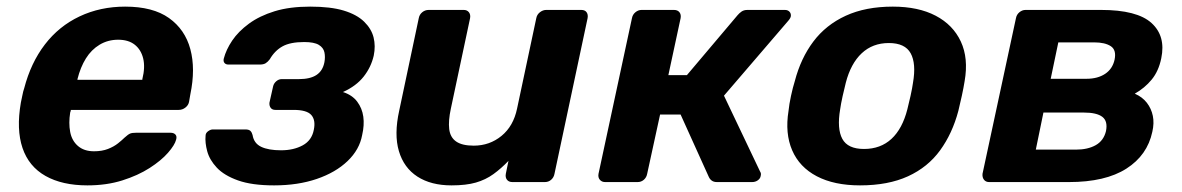

<svg xmlns="http://www.w3.org/2000/svg" viewBox="-20 -550 3570 580"><path d="M244 10Q168 10 117.5 -18.5Q67 -47 48 -103Q29 -159 43 -240Q45 -248 47.5 -261.5Q50 -275 53 -283Q73 -360 115.5 -415.5Q158 -471 220.5 -500.5Q283 -530 358 -530Q442 -530 490.5 -495.5Q539 -461 555 -401.5Q571 -342 555 -265L551 -242Q549 -232 540 -225Q531 -218 520 -218H194Q194 -217 193.5 -214.5Q193 -212 192 -210Q187 -178 192 -151.5Q197 -125 215.5 -109Q234 -93 264 -93Q288 -93 306 -100Q324 -107 336.5 -117Q349 -127 356 -134Q367 -144 373 -146.5Q379 -149 391 -149H495Q505 -149 510 -143.5Q515 -138 512 -128Q508 -112 487.5 -88.5Q467 -65 432 -42.5Q397 -20 349.5 -5Q302 10 244 10ZM214 -309H410V-311Q419 -347 412.5 -373.5Q406 -400 387 -415Q368 -430 337 -430Q306 -430 281 -415Q256 -400 239.5 -373.5Q223 -347 214 -311Z M808 10Q741 10 699 -5Q657 -20 635 -43.5Q613 -67 606 -93Q599 -119 601 -140Q601 -148 608.5 -153.5Q616 -159 623 -159H721Q732 -159 736.5 -154.5Q741 -150 743 -142Q747 -117 769 -106.5Q791 -96 829 -96Q867 -96 894.5 -111Q922 -126 928 -158Q934 -187 920.5 -202.5Q907 -218 867 -218H812Q802 -218 797.5 -224.5Q793 -231 794 -240L805 -289Q807 -298 814.5 -304.5Q822 -311 831 -311H883Q917 -311 936 -323.5Q955 -336 960 -362Q963 -378 960 -392Q957 -406 943 -414.5Q929 -423 899 -423Q857 -423 833.5 -410Q810 -397 795 -371Q789 -363 782.5 -359Q776 -355 765 -355H670Q662 -355 658 -360Q654 -365 656 -373Q663 -400 681.5 -427.5Q700 -455 732 -478.5Q764 -502 809.5 -516Q855 -530 917 -530Q979 -530 1018.5 -518Q1058 -506 1080 -484.5Q1102 -463 1108.5 -437Q1115 -411 1109 -382Q1101 -347 1078.5 -318.5Q1056 -290 1016 -272Q1044 -263 1059 -243Q1074 -223 1077.5 -197.5Q1081 -172 1074 -142Q1066 -98 1030 -63.5Q994 -29 937 -9.5Q880 10 808 10Z M1344 10Q1282 10 1241 -16.5Q1200 -43 1185 -93.5Q1170 -144 1186 -216L1245 -495Q1247 -506 1255.5 -513Q1264 -520 1275 -520H1381Q1391 -520 1396.5 -513Q1402 -506 1400 -495L1342 -222Q1334 -185 1337 -160Q1340 -135 1358 -122.5Q1376 -110 1411 -110Q1459 -110 1495 -139.5Q1531 -169 1542 -222L1600 -495Q1602 -506 1611 -513Q1620 -520 1630 -520H1736Q1747 -520 1752 -513Q1757 -506 1755 -495L1655 -25Q1653 -14 1645 -7Q1637 0 1626 0H1528Q1517 0 1511.5 -7Q1506 -14 1508 -25L1516 -64Q1494 -41 1470.5 -24Q1447 -7 1417.5 1.5Q1388 10 1344 10Z M1808 0Q1798 0 1792 -7Q1786 -14 1788 -25L1889 -495Q1891 -506 1899.5 -513Q1908 -520 1918 -520H2016Q2027 -520 2032.5 -513Q2038 -506 2036 -495L1999 -323H2055L2208 -504Q2213 -510 2220 -515Q2227 -520 2238 -520H2351Q2360 -520 2365 -514.5Q2370 -509 2369 -501Q2368 -495 2361 -487L2167 -261L2276 -32Q2278 -29 2278.5 -26Q2279 -23 2278 -19Q2277 -11 2269.5 -5.5Q2262 0 2252 0H2146Q2136 0 2130 -4.5Q2124 -9 2121 -16L2036 -204H1974L1935 -25Q1933 -14 1925 -7Q1917 0 1906 0Z M2578 10Q2500 10 2447.5 -17.5Q2395 -45 2373 -96Q2351 -147 2362 -215Q2364 -235 2369.5 -260.5Q2375 -286 2381 -305Q2399 -374 2437 -424.5Q2475 -475 2535 -502.5Q2595 -530 2677 -530Q2754 -530 2806.5 -502.5Q2859 -475 2882.5 -424.5Q2906 -374 2894 -305Q2891 -286 2885.5 -260.5Q2880 -235 2875 -215Q2857 -147 2820 -96Q2783 -45 2723 -17.5Q2663 10 2578 10ZM2590 -100Q2640 -100 2673 -130.5Q2706 -161 2721 -220Q2725 -235 2730.5 -260Q2736 -285 2738 -300Q2748 -358 2731 -389Q2714 -420 2665 -420Q2616 -420 2583 -389Q2550 -358 2535 -300Q2531 -285 2525.5 -260Q2520 -235 2518 -220Q2508 -161 2524.5 -130.5Q2541 -100 2590 -100Z M2968 0Q2958 0 2952.5 -7Q2947 -14 2948 -25L3049 -495Q3051 -506 3059.5 -513Q3068 -520 3078 -520H3306Q3415 -520 3458.5 -480.5Q3502 -441 3488 -374Q3480 -335 3459 -309.5Q3438 -284 3408 -267Q3431 -257 3444.5 -239.5Q3458 -222 3462.5 -200Q3467 -178 3461 -152Q3446 -81 3382.5 -40.5Q3319 0 3209 0ZM3109 -98H3230Q3266 -98 3290 -111.5Q3314 -125 3321 -154Q3327 -184 3310 -197Q3293 -210 3254 -210H3132ZM3154 -312H3262Q3296 -312 3318.5 -327Q3341 -342 3347 -370Q3353 -399 3335.5 -410.5Q3318 -422 3285 -422H3177Z"/></svg>

Font: Rubik SemiBold
Style: Italic
Weight: 600
Italic angle: -12°
Designer: Hubert and Fischer
Foundry: Hubert and Fischer
Version: Version 2.300;gftools[0.9.30]